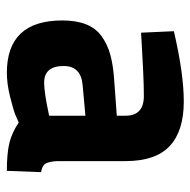

<svg xmlns="http://www.w3.org/2000/svg" viewBox="-18 -534 563 568"><g transform="rotate(90 264.0 -249.5)"><path d="M456.1 -338.9V-136.2Q457.5 -112.8 463.4 -102.5Q469.2 -92.3 488.8 -88.9L484.9 12.2Q433.6 12.2 403.1 4.9Q372.6 -2.4 341.8 -22.9Q334 -19 319.8 -13.2Q305.7 -7.3 266.8 2.4Q228 12.2 194.8 12.2Q40 12.2 40 -151.9Q40 -193.4 51.5 -222.2Q63 -251 86.7 -268.1Q110.4 -285.2 140.9 -293.7Q171.4 -302.2 214.8 -305.2L321.8 -313V-338.9Q321.8 -393.1 263.2 -393.1Q233.9 -393.1 187.3 -390.9Q140.6 -388.7 108.4 -386.7L76.2 -384.8L71.8 -481.9Q197.8 -511.2 279.8 -511.2Q367.2 -511.2 411.6 -469.5Q456.1 -427.7 456.1 -338.9ZM321.8 -220.2 231 -211.9Q174.8 -207 174.8 -155.8Q174.8 -98.1 224.1 -98.1Q238.8 -98.1 263.2 -101.8Q287.6 -105.5 304.7 -109.4L321.8 -112.8Z"/></g></svg>

Font: TitilliumText25L
Style: 999 wt
Weight: 900
Designer: Accademia di Belle Arti di Urbino and others
Foundry: Accademia di Belle Arti di Urbino and others.
Version: Version 25.000